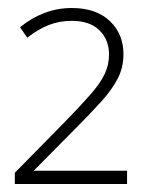

<svg xmlns="http://www.w3.org/2000/svg" viewBox="-20 -879 352 479"><path d="M17 -420V-448L138 -571Q180 -614 205 -642.5Q230 -671 241 -694Q252 -717 252 -743Q252 -780 228 -803.5Q204 -827 159 -827Q128 -827 101.5 -816.5Q75 -806 48 -785L30 -811Q58 -834 90.5 -846.5Q123 -859 159 -859Q220 -859 254 -826.5Q288 -794 288 -744Q288 -711 274 -683.5Q260 -656 232.5 -625.5Q205 -595 162 -552L64 -453H297V-420Z"/></svg>

Font: Noto Sans Tamil UI ExtraLight
Style: Regular
Weight: 200
Designer: Jelle Bosma - Monotype Design Team
Foundry: Monotype Imaging Inc.
Version: Version 2.004; ttfautohint (v1.8.4.7-5d5b)